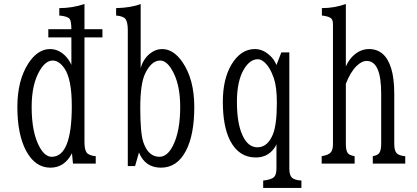

<svg xmlns="http://www.w3.org/2000/svg" viewBox="-20 -800 2040 939"><path d="M216.3 -657.2H329.1Q328.6 -698.2 320.3 -708Q309.1 -720.7 270 -724.1V-760.3Q333 -760.3 393.1 -780.3V-657.2H481V-617.2H393.1V-105Q393.1 -70.3 402.8 -55.2Q413.6 -39.1 448.2 -36.1V0H336.9L332 -50.8Q295.9 20 226.6 20Q151.4 20 107.4 -63Q64.9 -143.1 64.9 -276.9Q64.9 -406.2 118.2 -489.3Q164.1 -560.1 225.1 -560.1Q264.2 -560.1 296.9 -529.3Q316.4 -510.7 329.1 -482.9V-617.2H216.3ZM238.3 -503.9Q203.6 -503.9 175.3 -456.5Q134.8 -389.6 134.8 -276.9Q134.8 -150.4 174.3 -79.6Q200.2 -33.2 232.9 -33.2Q331.1 -33.2 331.1 -280.8Q331.1 -413.1 295.4 -465.3Q268.6 -503.9 238.3 -503.9Z M605 12.2V-652.8Q605 -691.4 593.8 -707Q584 -720.7 547.9 -724.1V-760.3Q621.1 -762.2 668 -780.3V-466.8Q680.7 -511.7 712.9 -537.6Q740.7 -560.1 772.5 -560.1Q828.6 -560.1 872.1 -496.6Q930.2 -412.1 930.2 -276.4Q930.2 -141.1 889.6 -63Q846.7 20 767.1 20Q689.9 20 659.7 -54.2L640.6 12.2ZM763.2 -503.9Q720.7 -503.9 689.9 -440.4Q666 -390.6 666 -272.9Q666 -148.4 681.2 -104Q705.1 -33.2 759.8 -33.2Q797.9 -33.2 825.2 -86.4Q861.3 -156.2 861.3 -277.8Q861.3 -396 816.9 -464.8Q792 -503.9 763.2 -503.9Z M1267.1 119.1V83Q1307.6 78.6 1320.3 65.9Q1332 54.2 1332 23.9V-94.7Q1326.7 -81.5 1319.3 -72.8Q1287.1 -29.8 1231 -29.8Q1148.9 -29.8 1106.4 -110.4Q1069.8 -180.2 1069.8 -302.2Q1069.8 -411.6 1110.8 -482.4Q1156.7 -560.1 1226.6 -560.1Q1264.2 -560.1 1297.4 -530.8Q1320.8 -510.7 1332 -481.9L1356 -543.9H1395V23.9Q1395 56.2 1407.2 68.4Q1419.4 80.6 1454.1 83V119.1ZM1240.7 -510.3Q1202.6 -510.3 1173.3 -461.9Q1138.7 -404.3 1138.7 -302.2Q1138.7 -198.2 1165.5 -139.2Q1192.4 -79.6 1238.8 -79.6Q1288.6 -79.6 1314.5 -142.6Q1334 -189.5 1334 -297.4Q1334 -373 1319.8 -416Q1300.3 -474.1 1269 -499Q1254.9 -510.3 1240.7 -510.3Z M1553.2 0V-36.1Q1587.4 -42 1598.1 -55.2Q1608.4 -67.4 1608.4 -96.2V-681.2Q1608.4 -704.6 1597.2 -711.9Q1584.5 -720.7 1554.2 -724.1V-760.3Q1615.2 -760.3 1671.4 -780.3V-475.1Q1687.5 -511.2 1713.9 -533.2Q1746.6 -560.1 1784.7 -560.1Q1863.3 -560.1 1892.6 -467.3Q1908.2 -418 1908.2 -339.8V-96.2Q1908.2 -63.5 1919.9 -50.8Q1931.6 -38.6 1961.9 -36.1V0H1803.2V-36.1Q1827.1 -40.5 1835 -51.8Q1844.2 -65.4 1844.2 -96.2V-342.8Q1844.2 -502 1773.4 -502Q1748.5 -502 1722.7 -476.1Q1693.4 -446.8 1671.4 -390.1V-96.2Q1671.4 -63.5 1681.2 -50.8Q1689 -40.5 1714.4 -36.1V0Z"/></svg>

Font: BIZ UDMincho
Style: Regular
Weight: 400
Monospace: yes
Designer: TypeBank Co., Ltd.
Foundry: Morisawa Inc.
Version: Version 1.06